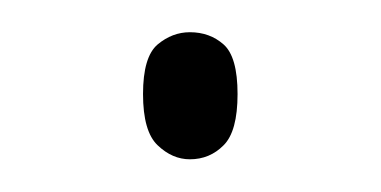

<svg xmlns="http://www.w3.org/2000/svg" viewBox="-20 -93 234 118"><path d="M96.7 4.9Q85.9 4.9 76.9 -3.7Q67.9 -12.2 67.9 -35.2Q67.9 -58.1 76.9 -65.7Q85.9 -73.2 96.7 -73.2Q108.9 -73.2 117.4 -65.7Q126 -58.1 126 -35.2Q126 -12.2 117.4 -3.7Q108.9 4.9 96.7 4.9Z"/></svg>

Font: Koh Santepheap Thin
Style: Regular
Weight: 100
Designer: Danh Hong
Version: Version 2.002; ttfautohint (v1.8.3)